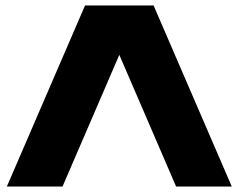

<svg xmlns="http://www.w3.org/2000/svg" viewBox="-20 -680 870 700"><path d="M5 0 290 -660H540L825 0H622L415 -480L208 0Z"/></svg>

Font: Xolonium
Style: Bold
Weight: 700
Designer: Severin Meyer
Version: Version 4.2